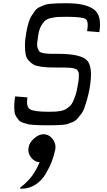

<svg xmlns="http://www.w3.org/2000/svg" viewBox="-20 -769 658 1177"><path d="M271 -1Q241 -1 225.5 -1.5Q210 -2 185.5 -3.5Q161 -5 149 -8Q137 -11 120 -17Q103 -23 95.5 -32Q88 -41 79.5 -54Q71 -67 69 -84.5Q67 -102 67.5 -125.5Q68 -149 73 -178L148 -172Q139 -115 163.5 -99.5Q188 -84 275 -84Q300 -84 313.5 -84.5Q327 -85 346.5 -88Q366 -91 377 -96.5Q388 -102 402 -113Q416 -124 424.5 -140.5Q433 -157 441.5 -181Q450 -205 455 -237Q458 -257 460.5 -269Q463 -281 463 -294.5Q463 -308 463.5 -315Q464 -322 459.5 -330Q455 -338 453 -341Q451 -344 440 -347.5Q429 -351 423.5 -352Q418 -353 399.5 -354Q381 -355 370.5 -355Q360 -355 333 -355Q296 -355 275 -356Q254 -357 226.5 -361Q199 -365 185 -373.5Q171 -382 156.5 -397Q142 -412 137.5 -435Q133 -458 133 -491.5Q133 -525 141 -569Q147 -602 154.5 -628Q162 -654 174 -673Q186 -692 196 -705Q206 -718 224.5 -726.5Q243 -735 255.5 -739.5Q268 -744 293.5 -746Q319 -748 333.5 -748.5Q348 -749 380 -749Q387 -749 391 -749Q502 -749 554 -712.5Q606 -676 589 -572L514 -578Q525 -640 504 -653Q483 -666 388 -666Q353 -666 335 -665Q317 -664 292.5 -658.5Q268 -653 255.5 -641.5Q243 -630 231.5 -609Q220 -588 215 -557Q210 -526 208 -507Q206 -488 211 -474Q216 -460 221.5 -453.5Q227 -447 246 -443.5Q265 -440 279.5 -439.5Q294 -439 329 -439Q334 -439 337 -439Q477 -439 514.5 -397.5Q552 -356 529 -225Q522 -188 513.5 -158.5Q505 -129 497 -106.5Q489 -84 475.5 -67.5Q462 -51 452.5 -39.5Q443 -28 424.5 -20.5Q406 -13 394.5 -9Q383 -5 359.5 -3.5Q336 -2 322 -1.5Q308 -1 280 -1Q274 -1 271 -1ZM110 388Q101 388 103 382Q103 381 111.5 375Q120 369 133 357Q146 345 161 328.5Q176 312 193 284.5Q210 257 223 225Q193 225 171 197Q149 169 155 135Q160 105 189 79.5Q218 54 246 54Q280 54 302.5 83Q325 112 319 147Q311 185 297.5 220.5Q284 256 260 297Q236 338 197 363Q158 388 110 388Z"/></svg>

Font: Hermit LightItalic
Style: Regular
Weight: 300
Italic angle: -10°
Designer: Pablo Caro
Version: Version 2.000;PS 002.000;hotconv 1.0.88;makeotf.lib2.5.64775